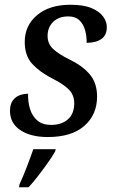

<svg xmlns="http://www.w3.org/2000/svg" viewBox="-20 -566 487 807"><path d="M181 10Q109 10 65.5 -19Q22 -48 22 -100Q22 -128 34 -144Q46 -160 63.5 -166Q81 -172 98 -172Q97 -137 106.5 -107Q116 -77 137.5 -59Q159 -41 195 -41Q239 -41 265.5 -64.5Q292 -88 292 -132Q292 -166 270 -189Q248 -212 198 -237Q146 -264 115 -298Q84 -332 84 -390Q84 -459 136 -502.5Q188 -546 276 -546Q331 -546 364.5 -532Q398 -518 413.5 -496.5Q429 -475 429 -452Q429 -418 406 -402Q383 -386 344 -386Q345 -412 338 -438Q331 -464 314 -480.5Q297 -497 267 -497Q227 -497 203.5 -474Q180 -451 180 -415Q180 -382 203.5 -360Q227 -338 274 -315Q329 -288 358.5 -252Q388 -216 388 -160Q388 -84 334.5 -37Q281 10 181 10ZM62 209Q77 176 92.5 136Q108 96 120 61H214L212 70Q201 90 181.5 117.5Q162 145 140.5 173Q119 201 100 221H60Z"/></svg>

Font: Noto Serif SemiCondensed Medium
Style: Italic
Weight: 500
Width: 4
Italic angle: -12°
Designer: Monotype Design Team
Foundry: Monotype Imaging Inc.
Version: Version 2.013